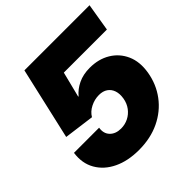

<svg xmlns="http://www.w3.org/2000/svg" viewBox="-195 -874 1031 1031"><g transform="rotate(-45 320.0 -359.0)"><path d="M278.3 10.3Q194.3 10.3 133.1 -19.3Q71.8 -48.8 41.3 -102.1Q10.7 -155.3 20.5 -226.1H211.4Q205.1 -187 228 -163.1Q251 -139.2 292 -139.2Q321.8 -139.2 347.7 -152.1Q373.5 -165 391.4 -188.7Q409.2 -212.4 414.6 -244.1Q419.9 -276.4 411.9 -300.3Q403.8 -324.2 384.3 -337.6Q364.7 -351.1 335 -351.1Q301.3 -351.1 270.5 -335.4Q239.7 -319.8 224.1 -293L51.3 -315.9L145.5 -727.5H640.1L613.8 -569.3H286.6L250 -423.3H252.9Q276.9 -452.6 314.9 -470.9Q353 -489.3 403.3 -489.3Q470.2 -489.3 520 -459.2Q569.8 -429.2 593.8 -375.5Q617.7 -321.8 606 -250Q593.3 -173.8 549.3 -115Q505.4 -56.2 436 -22.9Q366.7 10.3 278.3 10.3Z"/></g></svg>

Font: Inter 20pt Black
Style: Italic
Weight: 900
Italic angle: -9.3988°
Version: Version 4.001;git-66647c0bb